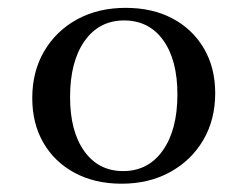

<svg xmlns="http://www.w3.org/2000/svg" viewBox="-20 -447 617 479"><path d="M283.1 11.3Q216.9 11.3 166.5 -15.7Q116.1 -42.7 88.3 -90.7Q60.5 -138.7 60.5 -202.4Q60.5 -268.5 90.3 -319.4Q120.2 -370.2 172.6 -398.8Q225 -427.4 293.5 -427.4Q360.5 -427.4 410.5 -400.8Q460.5 -374.2 488.7 -326.2Q516.9 -278.2 516.9 -214.5Q516.9 -148.4 487.1 -97.6Q457.3 -46.8 404.4 -17.7Q351.6 11.3 283.1 11.3ZM287.1 -20.2Q350 -20.2 386.3 -71.8Q422.6 -123.4 422.6 -211.3Q422.6 -297.6 387.1 -346.8Q351.6 -396 289.5 -396Q227.4 -396 191.1 -344.8Q154.8 -293.5 154.8 -204.8Q154.8 -119.4 190.3 -69.8Q225.8 -20.2 287.1 -20.2Z"/></svg>

Font: Playfair 12pt Medium
Style: Regular
Weight: 500
Designer: Claus Eggers Sørensen
Foundry: Claus Eggers Sørensen
Version: Version 2.000;gftools[0.9.28]